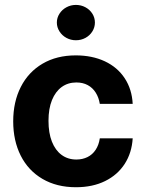

<svg xmlns="http://www.w3.org/2000/svg" viewBox="-20 -767 603 797"><path d="M34.8 -263.2Q34.8 -344.4 66.5 -406.4Q98.1 -468.3 156.7 -502.7Q215.4 -537.1 294.4 -537.1Q362.6 -537.1 415.2 -512.5Q467.8 -487.8 497.8 -442Q527.8 -396.2 530.8 -335.8H394.3Q390.1 -362.3 377.3 -382.5Q364.6 -402.7 344.2 -413.7Q323.9 -424.7 296.9 -424.7Q262.2 -424.7 236.2 -405.9Q210.2 -387 195.7 -351.4Q181.3 -315.8 181.3 -265.6Q181.3 -215 195.5 -179Q209.8 -143 235.8 -123.9Q261.8 -104.8 296.9 -104.8Q322.6 -104.8 343.2 -115Q363.9 -125.2 377 -145.1Q390.2 -165 394.3 -192.7H530.8Q527.2 -132.7 497.7 -86.8Q468.1 -40.9 416.3 -15.4Q364.5 10.2 295.2 10.2Q215.4 10.2 156.3 -24.4Q97.3 -59 66 -121Q34.8 -183 34.8 -263.2ZM216 -673.3Q216 -693.3 226.9 -710.2Q237.7 -727 255.8 -736.8Q273.9 -746.6 295.1 -746.6Q316.6 -746.6 334.7 -736.8Q352.8 -727 363.4 -710.2Q374 -693.3 374 -673.3Q374 -653.7 363.4 -636.6Q352.8 -619.5 334.7 -609.7Q316.6 -599.9 295.1 -599.9Q273.9 -599.9 255.8 -609.7Q237.7 -619.5 226.9 -636.6Q216 -653.7 216 -673.3Z"/></svg>

Font: Pretendard Std Variable
Style: Regular
Weight: 400
Designer: Base glyphs from Inter by Rasmus Andersson; Hangeul glyphs from Noto Sans CJK(Source Han Sans) by Jang Soo-young and Kan
Foundry: Kil Hyung-jin
Version: Version 1.309;Glyphs 3.2 (3225)